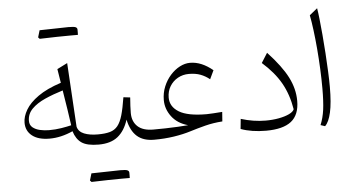

<svg xmlns="http://www.w3.org/2000/svg" viewBox="-60 -862 2237 1204"><g transform="rotate(-5 1058.0 -260.0)"><path d="M331.5 -406.7 317.4 -494.1 381.8 -526.4 405.8 -123.5Q414.1 -91.8 448.7 -77.9Q483.4 -64 534.2 -64H534.7V0H534.2Q461.9 0 427.5 -23.7Q393.1 -47.4 377.9 -97.7Q303.2 -64 231.4 -64Q160.6 -64 121.8 -94.5Q83 -125 83 -176.8Q83 -215.8 107.7 -257.8Q132.3 -299.8 187 -338.6Q241.7 -377.4 331.5 -406.7ZM338.9 -357.9Q277.8 -339.4 225.8 -316.2Q173.8 -293 142.6 -261.5Q111.3 -230 111.3 -186Q111.3 -159.7 129.4 -144.8Q147.5 -129.9 175.5 -123.5Q203.6 -117.2 232.9 -117.2Q272.9 -117.2 310.3 -123.3Q347.7 -129.4 373 -135.7Q366.2 -186 358.4 -235.6Q350.6 -285.2 338.9 -357.9ZM415 -696.8Q344.7 -696.8 223.6 -692.9Q217.3 -699.2 214.4 -702.6Q223.1 -732.9 227.5 -746.6Q374 -750.5 409.2 -750.5Q444.3 -750.5 454.6 -745.6Q464.8 -740.7 464.8 -730V-710.9Q464.8 -703.1 464.4 -696.8Z M660.6 225.6Q590.3 225.6 469.2 229.5Q462.9 223.1 460 219.7Q468.8 189.5 473.1 175.8Q619.6 171.9 654.8 171.9Q689.9 171.9 700.2 176.8Q710.4 181.6 710.4 192.4V211.4Q710.4 219.2 710 225.6ZM534.7 0Q520 0 520 -30.8V-33.2Q520 -64 534.7 -64Q581.1 -64 611.1 -72.5Q641.1 -81.1 659.9 -104.2Q678.7 -127.4 691.2 -170.4Q703.6 -213.4 714.4 -282.2L756.8 -277.3Q754.4 -248.5 753.2 -223.9Q752 -199.2 752 -179.7Q752 -126 785.2 -95Q818.4 -64 883.8 -64H884.3V0H883.8Q815.4 0 776.1 -34.9Q736.8 -69.8 721.7 -140.6Q699.7 -71.3 655 -35.6Q610.4 0 534.7 0Z M1148.9 -460.9Q1186 -460.9 1221.7 -445.8Q1257.3 -430.7 1292 -401.9L1266.1 -347.2Q1239.7 -368.7 1208.7 -380.4Q1177.7 -392.1 1135.7 -392.1Q1097.7 -392.1 1066.2 -374.5Q1034.7 -356.9 1015.9 -325.9Q997.1 -294.9 997.1 -254.9Q997.1 -197.8 1052 -164.3Q1106.9 -130.9 1225.6 -130.9Q1241.2 -130.9 1268.8 -132.8Q1296.4 -134.8 1323.7 -136.7L1319.3 -77.1Q1262.2 -73.2 1210.7 -60.1Q1159.2 -46.9 1115.7 -33.2Q1067.9 -18.1 1008.5 -9Q949.2 0 884.3 0Q869.6 0 869.6 -30.8V-33.2Q869.6 -64 884.3 -64Q918 -64 959.2 -64.9Q1000.5 -65.9 1039.3 -67.9Q1078.1 -69.8 1103.5 -72.3Q1036.6 -90.8 1001 -138.4Q965.3 -186 965.3 -242.2Q965.3 -287.6 981.7 -327.1Q998 -366.7 1025.1 -397Q1052.2 -427.2 1084.5 -444.1Q1116.7 -460.9 1148.9 -460.9Z M1798.3 -165Q1798.3 -76.7 1746.6 -35.9Q1694.8 4.9 1587.9 4.9Q1497.1 4.9 1429.2 -20L1435.5 -83Q1514.2 -58.6 1591.3 -58.6Q1635.7 -58.6 1674.3 -65.9Q1712.9 -73.2 1739 -85.7Q1765.1 -98.1 1771.5 -114.3Q1755.9 -209 1714.8 -281.2Q1673.8 -353.5 1597.7 -420.4L1636.2 -481.4Q1722.7 -388.7 1760.5 -314.7Q1798.3 -240.7 1798.3 -165Z M1973.1 -732.4Q1977.5 -708 1982.4 -663.3Q1987.3 -618.7 1992.2 -562.7Q1997.1 -506.8 2001 -447Q2004.9 -387.2 2007.3 -331.8Q2009.8 -276.4 2009.8 -233.9Q2009.8 -133.3 1996.3 -73.7Q1982.9 -14.2 1958.5 8.8L1930.7 -0.5Q1948.7 -43.9 1955.6 -95.7Q1962.4 -147.5 1962.4 -228.5Q1962.4 -286.6 1959.5 -350.8Q1956.5 -415 1951.2 -478.5Q1945.8 -542 1938.7 -597.4Q1931.6 -652.8 1923.8 -692.4Z"/></g></svg>

Font: Pinar-FD Light
Style: Regular
Weight: 300
Designer: Amin Abedi
Version: Version 2.000